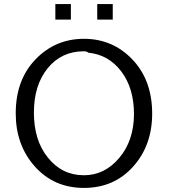

<svg xmlns="http://www.w3.org/2000/svg" viewBox="-20 -902 825 940"><path d="M456 -806V-882H532V-806ZM251 -806V-882H327V-806ZM57 -347Q57 -511 154 -611.5Q251 -712 391 -712Q532 -712 628.5 -610.5Q725 -509 725 -346Q725 -190 631.5 -86Q538 18 391 18Q244 18 150.5 -87Q57 -192 57 -347ZM146 -351Q146 -215 214 -131Q283 -44 391 -44Q492 -44 563.5 -128.5Q635 -213 636 -342Q636 -470 574 -552Q512 -634 413 -644Q404 -651 391 -651Q281 -651 213.5 -568Q146 -485 146 -351Z"/></svg>

Font: Coval
Style: Light
Weight: 300
Foundry: Context Ltd
Version: Version 001.000